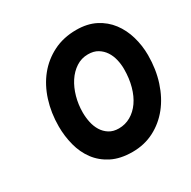

<svg xmlns="http://www.w3.org/2000/svg" viewBox="-161 -869 1033 1038"><g transform="rotate(-30 356.0 -350.0)"><path d="M379 12Q303 12 250 -15Q197 -42 164 -86.5Q131 -131 116 -188.5Q101 -246 101 -307Q101 -391 124.5 -465Q148 -539 192 -593.5Q236 -648 299.5 -680Q363 -712 443 -712Q512 -712 562.5 -686Q613 -660 646 -616.5Q679 -573 695.5 -516.5Q712 -460 712 -400Q712 -312 687.5 -236.5Q663 -161 619 -106Q575 -51 514 -19.5Q453 12 379 12ZM378 -135Q418 -135 452 -154.5Q486 -174 510.5 -209Q535 -244 548.5 -293Q562 -342 562 -400Q562 -430 555 -459.5Q548 -489 532.5 -512.5Q517 -536 492.5 -551Q468 -566 432 -566Q391 -566 357.5 -544Q324 -522 300.5 -486Q277 -450 264 -403.5Q251 -357 251 -307Q251 -276 257.5 -245.5Q264 -215 279 -190.5Q294 -166 318.5 -150.5Q343 -135 378 -135Z"/></g></svg>

Font: Overpass Heavy
Style: Italic
Weight: 900
Italic angle: -10°
Designer: Delve Withrington, Dave Bailey
Foundry: Delve Fonts
Version: Version 3.000;DELV;Overpass